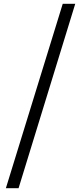

<svg xmlns="http://www.w3.org/2000/svg" viewBox="-20 -814 432 1013"><path d="M11 179 311 -794H377L78 179Z"/></svg>

Font: Source Han Sans SC
Style: Regular
Weight: 400
Designer: Ryoko NISHIZUKA 西塚涼子 (kana, bopomofo & ideographs); Paul D. Hunt (Latin, Greek & Cyrillic); Sandoll Communications 산돌커뮤니
Foundry: Adobe
Version: Version 2.002;hotconv 1.0.116;makeotfexe 2.5.65601; ttfautoh